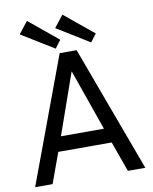

<svg xmlns="http://www.w3.org/2000/svg" viewBox="-93 -923 789 992"><g transform="rotate(-10 302.0 -427.0)"><path d="M255 -660H344L588 0H496.5L439.5 -159H159.5L101.5 0H10ZM187 -236H412.5L300.5 -555H299ZM425 -686.5 254.5 -791.5 303.5 -853.5 456.5 -728ZM239 -686.5 68.5 -791.5 117.5 -853.5 270 -728Z"/></g></svg>

Font: League Spartan Thin
Style: Regular
Weight: 400
Version: Version 2.002